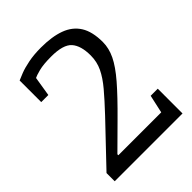

<svg xmlns="http://www.w3.org/2000/svg" viewBox="-191 -760 861 861"><g transform="rotate(-45 240.0 -329.0)"><path d="M29 0V-52L207 -239Q255 -290 287 -328Q319 -366 335.5 -400.5Q352 -435 352 -475Q352 -537 325.5 -567Q299 -597 223 -597Q173 -597 144.5 -589.5Q116 -582 107 -577L92 -484H47V-621Q58 -626 81 -635Q104 -644 139 -651Q174 -658 219 -658Q289 -658 336.5 -640.5Q384 -623 408.5 -584Q433 -545 433 -479Q433 -440 414 -400.5Q395 -361 351.5 -310.5Q308 -260 233 -186L123 -77V-71H395L414 -157H459V0Z"/></g></svg>

Font: Faustina Light
Style: Regular
Weight: 300
Designer: Alfonso Garcia
Foundry: http://www.omnibus-type.com
Version: Version 1.200